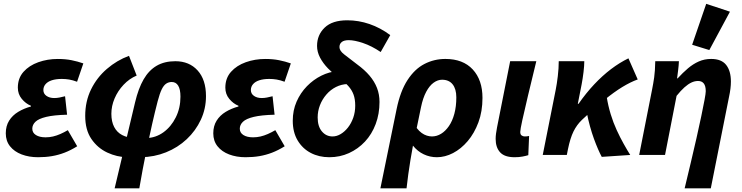

<svg xmlns="http://www.w3.org/2000/svg" viewBox="-20 -820 3928 1016"><path d="M181.6 12Q133.5 12 94.5 -2.8Q55.6 -17.6 33.1 -45.9Q10.6 -74.2 10.6 -114.5Q10.6 -153.2 28.2 -181.4Q45.8 -209.6 76.2 -228Q106.6 -246.4 143.7 -256.4V-260.4Q116.3 -271.4 95.3 -296.7Q74.4 -322 74.4 -356Q74.4 -406.2 104.4 -439.9Q134.3 -473.5 182.8 -490.8Q231.2 -508 285.8 -508Q325.5 -508 358.3 -501.5Q391.1 -494.9 421 -484.5L387.8 -387.4Q365 -395.9 346.1 -399.1Q327.2 -402.3 307 -402.3Q276.2 -402.3 254.3 -395.2Q232.5 -388.1 221 -374.6Q209.5 -361.2 209.5 -343.5Q209.5 -324 225.9 -312.6Q242.2 -301.2 267.2 -301.2Q280.5 -301.2 294.5 -303.9Q308.4 -306.7 324.3 -310.7L335 -213Q264.9 -211.2 224.6 -201.5Q184.3 -191.8 167.6 -175.7Q150.9 -159.6 150.9 -139Q150.9 -117.4 170.1 -105.4Q189.3 -93.3 221.2 -93.3Q241.3 -93.3 260.6 -97.8Q280 -102.3 299.4 -110.9Q318.9 -119.5 338.9 -131.2L388.5 -46Q354.1 -24.6 321.5 -12.1Q289 0.4 254.8 6.2Q220.7 12 181.6 12Z M586.6 176.7 694.8 -278.4Q712.2 -352 740 -400.1Q767.8 -448.2 809.2 -472.2Q850.6 -496.1 907.6 -496.1Q981.5 -496.1 1025.7 -447.2Q1070 -398.3 1070 -311.4Q1070 -244.7 1042.8 -186.4Q1015.6 -128 968.2 -83.5Q920.8 -39 858.5 -14Q796.3 11 726.1 12L755.2 -89.5Q803.7 -90.5 844.6 -119.8Q885.4 -149.2 910.1 -198.7Q934.9 -248.1 934.9 -308.7Q934.9 -347.4 922.9 -366.7Q911 -386.1 888.8 -386.1Q872.7 -386.1 859.6 -377.5Q846.4 -368.9 835.8 -347.2Q825.2 -325.6 814.3 -284.2Q799.5 -226.9 785.3 -164.5Q771.2 -102.2 758.2 -40.7Q745.3 20.8 735.1 76.7Q724.9 132.7 717.2 176.7ZM653.2 12Q599 11.2 547.7 -12.7Q496.5 -36.6 463.7 -84.5Q430.9 -132.5 430.9 -206.7Q430.9 -283.8 461.8 -346.8Q492.6 -409.8 545.7 -455.4Q598.7 -501.1 662.6 -524.5L703.2 -420.1Q664.5 -403.9 633.9 -371.4Q603.3 -338.9 586.3 -298.9Q569.3 -258.9 569.3 -217.7Q569.3 -176.3 584.2 -148Q599 -119.7 626.3 -105.4Q653.5 -91.1 690.6 -89.5Z M1279.6 12Q1231.5 12 1192.5 -2.8Q1153.6 -17.6 1131.1 -45.9Q1108.6 -74.2 1108.6 -114.5Q1108.6 -153.2 1126.2 -181.4Q1143.8 -209.6 1174.2 -228Q1204.6 -246.4 1241.7 -256.4V-260.4Q1214.3 -271.4 1193.3 -296.7Q1172.4 -322 1172.4 -356Q1172.4 -406.2 1202.4 -439.9Q1232.3 -473.5 1280.8 -490.8Q1329.2 -508 1383.8 -508Q1423.5 -508 1456.3 -501.5Q1489.1 -494.9 1519 -484.5L1485.8 -387.4Q1463 -395.9 1444.1 -399.1Q1425.2 -402.3 1405 -402.3Q1374.2 -402.3 1352.3 -395.2Q1330.5 -388.1 1319 -374.6Q1307.5 -361.2 1307.5 -343.5Q1307.5 -324 1323.9 -312.6Q1340.2 -301.2 1365.2 -301.2Q1378.5 -301.2 1392.5 -303.9Q1406.4 -306.7 1422.3 -310.7L1433 -213Q1362.9 -211.2 1322.6 -201.5Q1282.3 -191.8 1265.6 -175.7Q1248.9 -159.6 1248.9 -139Q1248.9 -117.4 1268.1 -105.4Q1287.3 -93.3 1319.2 -93.3Q1339.3 -93.3 1358.6 -97.8Q1378 -102.3 1397.4 -110.9Q1416.9 -119.5 1436.9 -131.2L1486.5 -46Q1452.1 -24.6 1419.5 -12.1Q1387 0.4 1352.8 6.2Q1318.7 12 1279.6 12Z M1722.9 12Q1668 12 1624.4 -10.8Q1580.8 -33.6 1555 -76.9Q1529.2 -120.1 1529.2 -180.9Q1529.2 -235.9 1549.5 -282.3Q1569.9 -328.6 1604.2 -363.8Q1638.6 -398.9 1680.7 -419.7Q1722.7 -440.4 1765.4 -443.4L1820 -375.3Q1786.7 -374.3 1757.6 -359.6Q1728.6 -344.9 1706.8 -319.5Q1685 -294.2 1673 -263.1Q1661 -232.1 1661 -198.5Q1661 -151 1683.5 -124.5Q1705.9 -98 1739.7 -98Q1761.8 -98 1782.8 -110.6Q1803.9 -123.1 1821.4 -145.3Q1838.9 -167.6 1849.3 -197.2Q1859.7 -226.8 1859.7 -261Q1859.7 -294.9 1851 -319Q1842.4 -343.1 1823.7 -364.2Q1805.1 -385.2 1773.4 -407.4Q1742.3 -430.7 1715.8 -457.9Q1689.4 -485.1 1673.5 -515.3Q1657.7 -545.6 1657.7 -577Q1657.7 -635 1698 -673.8Q1738.2 -712.6 1817.6 -712.6Q1877.5 -712.6 1935.3 -692.8Q1993.1 -672.9 2045.1 -634.2L1994.5 -544.7Q1946.4 -577.1 1901 -592.3Q1855.7 -607.5 1825.5 -607.5Q1800.6 -607.5 1788.4 -597.7Q1776.3 -588 1776.3 -570.8Q1776.3 -551.4 1801.2 -532.2Q1826 -513 1869.3 -479.8Q1909.8 -450.2 1935.8 -419.4Q1961.8 -388.6 1975 -354.5Q1988.2 -320.4 1988.2 -280.4Q1988.2 -217.4 1968 -163.6Q1947.8 -109.8 1911.4 -70.8Q1875.1 -31.9 1826.7 -9.9Q1778.4 12 1722.9 12Z M1992.9 176.7 2078.7 -242.6Q2098.2 -337.6 2136.3 -396.2Q2174.4 -454.9 2225.9 -481.5Q2277.4 -508.1 2336.9 -508.1Q2430 -508.1 2481.6 -452.5Q2533.1 -396.8 2533.1 -301.8Q2533.1 -230.4 2511.6 -172.6Q2490.1 -114.8 2455 -73.4Q2419.8 -32.1 2377.3 -10Q2334.7 12 2291.8 12Q2255.1 12 2222.3 -3.5Q2189.5 -19 2165.2 -49.3Q2157.7 -9.6 2151.7 28.1Q2145.6 65.8 2140.5 102.2Q2135.4 138.7 2131.3 176.7ZM2265.8 -98Q2291.1 -98 2314.1 -112.1Q2337.1 -126.1 2355.5 -152.8Q2373.9 -179.4 2384.3 -218Q2394.7 -256.6 2394.7 -304.8Q2394.7 -348.9 2375.3 -373.5Q2355.9 -398.1 2319.3 -398.1Q2296.4 -398.1 2274.6 -382.4Q2252.8 -366.8 2235.4 -334.4Q2218 -302.1 2207.8 -252.6L2185.1 -142.7Q2197.7 -126.1 2211.3 -116.4Q2224.8 -106.6 2238.9 -102.3Q2252.9 -98 2265.8 -98Z M2703.1 12Q2650.2 12 2626.5 -13.9Q2602.8 -39.8 2602.8 -85Q2602.8 -98.2 2604.7 -112.6Q2606.6 -127 2610.1 -145.6L2679.6 -496.1H2818Q2793 -393.6 2773.8 -313.3Q2754.5 -233 2743.8 -183.4Q2733 -133.8 2733 -121.9Q2733 -108.3 2740.3 -103.2Q2747.6 -98 2757.1 -98Q2761.7 -98 2767.7 -98.5Q2773.6 -99 2779.8 -100.4L2775.6 1.1Q2763.6 4.9 2745.2 8.4Q2726.7 12 2703.1 12Z M2852 0 2920.7 -345.2Q2926.7 -375 2931.7 -416.7Q2936.7 -458.4 2936.7 -496.1H3071.9Q3071.9 -472.7 3067.9 -439.2Q3063.9 -405.6 3057.9 -374L3037.6 -270.8H3041.6Q3081.2 -327.6 3124.4 -373.6Q3167.7 -419.6 3213.3 -454.2Q3259 -488.8 3305.4 -511.3L3354.6 -399.6Q3316.6 -386 3273 -359.5Q3229.5 -333 3177 -290.2Q3124.5 -247.4 3059 -185.2Q3032.3 -159.7 3014.9 -124.6Q2997.5 -89.5 2985.4 -30.4L2979.4 0ZM3164.3 10.1Q3155 -6.9 3144.5 -31.2Q3133.9 -55.5 3122.9 -85.7Q3111.9 -116 3102.1 -151.3Q3092.3 -186.5 3084.6 -226.3L3190.7 -306.2Q3198.2 -259.4 3211.8 -215.1Q3225.3 -170.8 3243.4 -131.6Q3261.5 -92.4 3280.3 -58.8Q3299 -25.3 3315 0Z M3602.9 176.7Q3619.1 109.5 3635.2 41.5Q3651.3 -26.6 3665.7 -89.7Q3680.1 -152.9 3690.9 -205Q3701.7 -257.2 3708.2 -291.7Q3714.6 -326.1 3714.6 -337.2Q3714.6 -365.3 3704.1 -378.4Q3693.7 -391.5 3673.9 -391.5Q3656.2 -391.5 3638.8 -383.3Q3621.3 -375.1 3602 -357.9Q3582.6 -340.6 3560.2 -312.8L3499.1 0H3362.3L3431 -348.1Q3437 -377.9 3441.7 -410.6Q3446.4 -443.4 3447.4 -496.1H3572.6Q3571.6 -472.7 3568.5 -448.8Q3565.4 -424.9 3562.9 -405.2H3565.7Q3593.5 -435.5 3620.6 -458.5Q3647.8 -481.5 3677.8 -494.8Q3707.8 -508.1 3743.4 -508.1Q3797.9 -508.1 3822.8 -476.2Q3847.7 -444.4 3847.7 -388.6Q3847.7 -370.9 3845.3 -351Q3842.9 -331 3837.9 -308L3741.3 176.7ZM3733.5 -555.1 3642.6 -583.2 3717.1 -799.8 3842.6 -758.1Z"/></svg>

Font: Source Sans Variable
Style: Italic
Weight: 200
Italic angle: -11°
Designer: Paul D. Hunt
Foundry: Adobe Systems Incorporated
Version: Version 3.006;hotconv 1.0.111;makeotfexe 2.5.65597